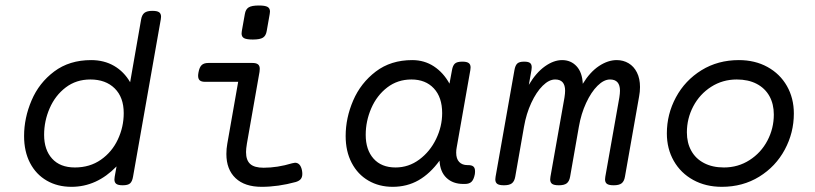

<svg xmlns="http://www.w3.org/2000/svg" viewBox="-20 -686 3038 716"><path d="M580.6 -623.5Q580.6 -621.6 579.6 -613.8L476.1 -26.9Q473.1 -9.3 465.1 -2.2Q457 4.9 438 4.9H437Q420.9 4.9 413.8 -0.2Q406.7 -5.4 406.7 -16.6Q406.7 -19 407.7 -26.9L414.6 -65.4Q340.8 10.7 246.6 10.7Q194.3 10.7 154.3 -12.5Q114.3 -35.6 92 -78.4Q69.8 -121.1 69.8 -178.7Q69.8 -246.1 97.7 -311.5Q125.5 -377 182.1 -419.4Q238.8 -461.9 319.8 -461.9Q368.2 -461.9 405.3 -440.4Q442.4 -418.9 465.3 -379.4L506.3 -613.8Q509.3 -630.9 518.8 -638.2Q528.3 -645.5 547.9 -645.5H548.8Q565.9 -645.5 573.2 -640.4Q580.6 -635.3 580.6 -623.5ZM441.4 -264.2Q441.4 -323.2 407.7 -356.4Q374 -389.6 316.9 -389.6Q264.2 -389.6 225.1 -359.9Q186 -330.1 165.3 -282.5Q144.5 -234.9 144.5 -183.1Q144.5 -127.4 174.3 -94.5Q204.1 -61.5 259.3 -61.5Q314.9 -61.5 356.2 -90.3Q397.5 -119.1 419.4 -165.8Q441.4 -212.4 441.4 -264.2Z M986.8 -643.1Q986.8 -640.6 985.8 -633.8L974.6 -570.3Q971.7 -552.7 960.7 -545.7Q949.7 -538.6 922.9 -538.6Q899.4 -538.6 890.1 -543.7Q880.9 -548.8 880.9 -561Q880.9 -563.5 881.8 -570.3L893.1 -633.8Q896 -651.4 907.2 -658.4Q918.5 -665.5 945.3 -665.5Q968.3 -665.5 977.5 -660.4Q986.8 -655.3 986.8 -643.1ZM948.7 -429.2Q948.7 -422.4 947.8 -418L900.9 -151.4Q897.5 -130.9 897.5 -119.1Q897.5 -88.4 913.1 -74.5Q928.7 -60.5 962.9 -60.5Q1014.6 -60.5 1069.3 -77.1Q1077.1 -79.1 1080.1 -79.1Q1100.1 -79.1 1106 -51.3Q1107.4 -43.9 1107.4 -37.6Q1107.4 -25.4 1101.6 -18.3Q1095.7 -11.2 1083 -7.3Q1017.1 10.7 955.6 10.7Q892.6 10.7 858.4 -21.7Q824.2 -54.2 824.2 -111.8Q824.2 -131.3 827.6 -149.9L868.2 -380.9H744.6Q731.4 -380.9 725.1 -386.2Q718.8 -391.6 718.8 -403.3Q718.8 -408.7 720.2 -416Q723.6 -435.1 731.9 -443.1Q740.2 -451.2 756.8 -451.2H921.9Q935.5 -451.2 942.1 -446Q948.7 -440.9 948.7 -429.2Z M1751.5 -47.4Q1751.5 -40 1750.5 -35.2Q1746.6 -16.1 1738.3 -8.1Q1730 0 1713.4 0H1708Q1668.9 0 1645 -22.7Q1621.1 -45.4 1619.1 -86.9Q1584 -38.6 1541 -13.9Q1498 10.7 1444.3 10.7Q1393.6 10.7 1353.8 -12.5Q1314 -35.6 1291.5 -78.6Q1269 -121.6 1269 -178.7Q1269 -246.1 1297.1 -311.3Q1325.2 -376.5 1381.3 -419.2Q1437.5 -461.9 1517.1 -461.9Q1562.5 -461.9 1598.1 -438.5Q1633.8 -415 1656.2 -374L1665.5 -424.3Q1668.5 -441.9 1676.5 -449Q1684.6 -456.1 1703.6 -456.1H1704.6Q1720.7 -456.1 1727.8 -450.9Q1734.9 -445.8 1734.9 -434.6Q1734.9 -432.1 1733.9 -424.3L1683.1 -136.2Q1681.2 -127 1681.2 -116.7Q1681.2 -93.8 1692.4 -82Q1703.6 -70.3 1723.1 -70.3H1725.6Q1739.3 -70.3 1745.4 -64.9Q1751.5 -59.6 1751.5 -47.4ZM1628.9 -264.2Q1628.9 -323.2 1597.9 -356.4Q1566.9 -389.6 1514.2 -389.6Q1462.9 -389.6 1424.1 -359.9Q1385.3 -330.1 1364.5 -282.2Q1343.8 -234.4 1343.8 -183.1Q1343.8 -127.4 1373 -94.5Q1402.3 -61.5 1455.1 -61.5Q1503.9 -61.5 1543.7 -91.1Q1583.5 -120.6 1606.2 -167.5Q1628.9 -214.4 1628.9 -264.2Z M2366.7 -361.3Q2366.7 -343.8 2363.3 -326.2L2310.5 -26.9Q2307.6 -9.8 2298.1 -2.4Q2288.6 4.9 2269 4.9H2268.1Q2251 4.9 2243.7 -0.2Q2236.3 -5.4 2236.3 -17.1Q2236.3 -19 2237.3 -26.9L2289.6 -322.3Q2292 -337.9 2292 -347.7Q2292 -389.6 2254.9 -389.6Q2231.9 -389.6 2208.3 -366.2Q2184.6 -342.8 2165.8 -302.2Q2147 -261.7 2138.7 -213.4L2106 -26.9Q2103 -9.8 2093.5 -2.4Q2084 4.9 2064.5 4.9H2063.5Q2046.4 4.9 2039.1 -0.2Q2031.7 -5.4 2031.7 -17.1Q2031.7 -19 2032.7 -26.9L2085 -322.3Q2087.4 -337.9 2087.4 -347.7Q2087.4 -389.6 2050.3 -389.6Q2027.3 -389.6 2003.7 -366.2Q1980 -342.8 1961.2 -302.2Q1942.4 -261.7 1934.1 -213.4L1901.4 -26.9Q1898.4 -9.8 1888.9 -2.4Q1879.4 4.9 1859.9 4.9H1858.9Q1841.8 4.9 1834.5 -0.2Q1827.1 -5.4 1827.1 -17.1Q1827.1 -19 1828.1 -26.9L1898.4 -424.3Q1901.4 -441.9 1908.9 -449Q1916.5 -456.1 1934.1 -456.1H1935.1Q1950.2 -456.1 1956.5 -451.2Q1962.9 -446.3 1962.9 -435.1Q1962.9 -432.1 1961.9 -424.3L1952.1 -369.6Q1979 -415 2012 -438.5Q2044.9 -461.9 2076.2 -461.9Q2108.9 -461.9 2130.1 -439Q2151.4 -416 2153.3 -373.5Q2180.2 -417.5 2213.6 -439.7Q2247.1 -461.9 2279.8 -461.9Q2304.2 -461.9 2324 -450.2Q2343.8 -438.5 2355.2 -415.8Q2366.7 -393.1 2366.7 -361.3Z M2940.4 -262.7Q2940.4 -190.9 2906.5 -127.9Q2872.6 -64.9 2811.3 -27.1Q2750 10.7 2671.9 10.7Q2611.8 10.7 2565.2 -14.9Q2518.6 -40.5 2492.7 -85.9Q2466.8 -131.3 2466.8 -188.5Q2466.8 -260.3 2500.7 -323.2Q2534.7 -386.2 2595.9 -424.1Q2657.2 -461.9 2735.4 -461.9Q2795.4 -461.9 2842 -436.3Q2888.7 -410.6 2914.6 -365.2Q2940.4 -319.8 2940.4 -262.7ZM2541.5 -192.4Q2541.5 -153.3 2557.9 -123.8Q2574.2 -94.2 2605.5 -77.9Q2636.7 -61.5 2679.7 -61.5Q2732.4 -61.5 2775.1 -88.9Q2817.9 -116.2 2841.8 -161.6Q2865.7 -207 2865.7 -258.8Q2865.7 -297.9 2849.4 -327.4Q2833 -356.9 2801.8 -373.3Q2770.5 -389.6 2727.5 -389.6Q2674.8 -389.6 2632.1 -362.3Q2589.4 -335 2565.4 -289.6Q2541.5 -244.1 2541.5 -192.4Z"/></svg>

Font: Courier Prime Sans
Style: Italic
Weight: 400
Italic angle: -10°
Designer: Alan Dague-Greene
Foundry: Quote-Unquote Apps
Version: Version 3.020